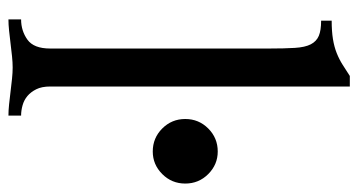

<svg xmlns="http://www.w3.org/2000/svg" viewBox="-217 -632 849 455"><g transform="rotate(90 207.5 -404.5)"><path d="M185 -99Q185 -79 191.5 -66Q198 -53 207.5 -45Q217 -37 229.5 -33.5Q242 -30 254 -30V0Q242 0 227.5 -1.5Q213 -3 197 -5Q181 -7 166.5 -8.5Q152 -10 140 -10Q128 -10 113.5 -8.5Q99 -7 83 -5Q67 -3 52.5 -1.5Q38 0 26 0V-30Q53 -30 74 -45Q95 -60 95 -99V-617Q95 -654 93.5 -678.5Q92 -703 85 -716.5Q78 -730 65 -735.5Q52 -741 29 -741V-766Q54 -766 72.5 -769Q91 -772 106 -778Q121 -784 133.5 -792Q146 -800 160 -809H185ZM262 -419Q262 -451 284.5 -473.5Q307 -496 339 -496Q370 -496 392.5 -473.5Q415 -451 415 -419Q415 -387 392.5 -364.5Q370 -342 339 -342Q307 -342 284.5 -364.5Q262 -387 262 -419Z"/></g></svg>

Font: Milonga
Style: Regular
Weight: 400
Designer: Pablo Impallari, Brenda Gallo, Rodrigo Fuenzalida
Foundry: Pablo Impallari, Brenda Gallo, Rodrigo Fuenzalida
Version: Version 1.000; ttfautohint (v0.93) -l 8 -r 50 -G 200 -x 14 -